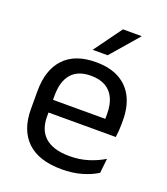

<svg xmlns="http://www.w3.org/2000/svg" viewBox="-129 -773 758 874"><g transform="rotate(20 249.5 -336.0)"><path d="M271.1 11.1Q159.6 11.1 103 -43.4Q46.4 -97.8 46.4 -199.7V-286.6Q46.4 -389.4 99.1 -445.1Q151.7 -500.9 252.5 -500.9Q320.4 -500.9 366.1 -475.7Q411.7 -450.4 434.7 -403.9Q457.6 -357.4 457.6 -293V-274.8Q457.6 -259.1 456.4 -243Q455.2 -226.9 453 -211.4H378.7Q379.5 -235.6 379.7 -257.1Q379.9 -278.6 379.9 -296.4Q379.9 -341 365.6 -371.8Q351.4 -402.6 323.2 -418.8Q294.9 -435 252.5 -435Q189.4 -435 158 -398.5Q126.6 -362.1 126.6 -294.1V-247.4L127 -237.5V-190.8Q127 -160.4 136 -135.9Q145 -111.3 164.1 -93.8Q183.3 -76.2 213 -66.8Q242.8 -57.5 284.2 -57.5Q331.3 -57.5 372.3 -70Q413.3 -82.6 449.4 -104.2L441.8 -34Q409.6 -13.5 366.4 -1.2Q323.3 11.1 271.1 11.1ZM89.1 -211.4V-272.7H435.9V-211.4ZM316.1 -683.1H406.1V-681.7L290.9 -548.4H219.2V-549.7Z"/></g></svg>

Font: Anek Gurmukhi Medium
Style: Regular
Weight: 500
Designer: Sarang Kulkarni (Gurmukhi), Yesha Goshar (Latin)
Foundry: Ek Type
Version: Version 1.003